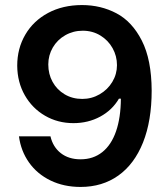

<svg xmlns="http://www.w3.org/2000/svg" viewBox="-20 -737 673 767"><path d="M585.9 -375Q585.9 -254.4 551.3 -167.7Q516.6 -81.1 452.6 -35.6Q388.7 9.8 301.8 9.8Q234.9 9.8 181.6 -16.1Q128.4 -42 95.9 -87.9Q63.5 -133.8 55.7 -192.4H181.6Q191.4 -149.9 222.9 -125.2Q254.4 -100.6 301.8 -100.6Q352.5 -100.6 388.7 -129.4Q424.8 -158.2 443.6 -212.6Q462.4 -267.1 462.9 -342.8H455.1Q428.2 -296.9 380.1 -271Q332 -245.1 273.4 -245.1Q210.9 -245.1 159.9 -274.7Q108.9 -304.2 79.1 -356.4Q49.3 -408.7 48.8 -474.6Q48.8 -543.5 81.1 -598.6Q113.3 -653.8 172.1 -685.3Q231 -716.8 307.6 -716.8Q382.8 -716.8 445.3 -683.8Q507.8 -650.9 546.6 -574.7Q585.4 -498.5 585.9 -375ZM172.9 -479.5Q172.9 -440.9 190.2 -409.7Q207.5 -378.4 238.5 -360.1Q269.5 -341.8 308.6 -341.8Q346.2 -341.8 378.2 -360.4Q410.2 -378.9 428.7 -409.9Q447.3 -440.9 447.3 -476.6Q447.3 -513.2 429.7 -544.7Q412.1 -576.2 380.9 -595.2Q349.6 -614.3 310.5 -614.3Q272.5 -614.3 240.7 -596.2Q209 -578.1 190.9 -547.1Q172.9 -516.1 172.9 -479.5Z"/></svg>

Font: Pretendard Std SemiBold
Style: Regular
Weight: 600
Designer: Base glyphs from Inter by Rasmus Andersson; Hangeul glyphs from Noto Sans CJK(Source Han Sans) by Jang Soo-young and Kan
Foundry: Kil Hyung-jin
Version: Version 1.309